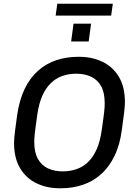

<svg xmlns="http://www.w3.org/2000/svg" viewBox="-20 -1001 736 1031"><path d="M300.8 10Q232.5 10 176.9 -16.4Q121.2 -42.8 88.4 -96.9Q55.5 -151 55.5 -234Q55.5 -255.5 60.5 -295.9Q65.5 -336.2 71.8 -380.8Q83.5 -463.2 112.1 -522.9Q140.8 -582.5 184 -620.9Q227.2 -659.2 282 -677.6Q336.8 -696 399.8 -696H405.5Q473.8 -696 529.5 -669.6Q585.2 -643.2 618 -589.1Q650.8 -535 650.8 -452Q650.8 -430.8 645.8 -390.6Q640.8 -350.5 634.5 -305.2Q623.8 -222.8 594.6 -163.1Q565.5 -103.5 522.2 -65.1Q479 -26.8 424.2 -8.4Q369.5 10 306.5 10ZM317 -80.8Q357.2 -80.8 392 -93.1Q426.8 -105.5 453.9 -131.9Q481 -158.2 499.5 -200.5Q518 -242.8 526.2 -302.2Q531.2 -337.8 534.5 -361.5Q537.8 -385.2 539.5 -401.1Q541.2 -417 541.8 -427.6Q542.2 -438.2 542.2 -447.2Q542.2 -504.2 522.8 -538.8Q503.2 -573.2 468.8 -589.2Q434.2 -605.2 389.2 -605.2Q349 -605.2 314.2 -592.9Q279.5 -580.5 252.4 -554.1Q225.2 -527.8 206.8 -485.5Q188.2 -443.2 180 -383.8Q175.2 -348.2 171.9 -324.5Q168.5 -300.8 166.8 -284.9Q165 -269 164.5 -258.4Q164 -247.8 164 -238.8Q164 -182.8 183.5 -147.8Q203 -112.8 237.6 -96.8Q272.2 -80.8 317 -80.8ZM278.8 -917.2 287.8 -980.8H585.8L576.8 -917.2ZM362 -778.5 374.8 -873.8H469L456.2 -778.5Z"/></svg>

Font: Chivo Medium
Style: Italic
Weight: 500
Italic angle: -8.05°
Designer: Hector Gatti
Foundry: Omnibus-Type
Version: Version 2.002